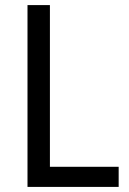

<svg xmlns="http://www.w3.org/2000/svg" viewBox="-20 -734 508 754"><path d="M88 0H446V-79H176V-714H88Z"/></svg>

Font: Noto Sans Lao SemiCondensed
Style: Regular
Weight: 400
Width: 4
Designer: Monotype Design Team
Foundry: Monotype Imaging Inc.
Version: Version 2.003